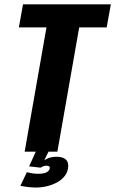

<svg xmlns="http://www.w3.org/2000/svg" viewBox="-20 -695 528 880"><path d="M93 0H243L343 -569.5H469L488 -675H85.5L66.5 -569.5H193ZM144 164.5Q169 164.5 193.8 158.8Q218.5 153 239.5 142Q260.5 131 274.2 114.8Q288 98.5 291.5 78Q296.5 51 282.8 37.2Q269 23.5 240 23.5Q216.5 23.5 199 31Q181.5 38.5 171 48L166 73.5Q171.5 69.5 179 67Q186.5 64.5 193 64.5Q201.5 64.5 205.5 67.8Q209.5 71 207.5 78Q206 88 193.2 94.8Q180.5 101.5 154.5 101.5Q140 101.5 126 99.2Q112 97 103 94.5L73.5 156.5Q89.5 160 108.5 162.2Q127.5 164.5 144 164.5ZM166 73.5 202.5 0H144L113.5 67.5Z"/></svg>

Font: Anybody Condensed
Style: Bold Italic
Weight: 700
Width: 3
Italic angle: -10°
Version: Version 1.113;gftools[0.9.25]